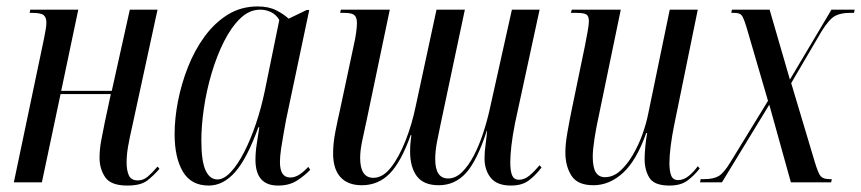

<svg xmlns="http://www.w3.org/2000/svg" viewBox="-20 -566 2673 596"><path d="M375 10Q324 10 306.5 -16Q289 -42 289 -76Q289 -102 294 -129Q299 -156 305 -185L324 -274H168L110 0H23L117 -448Q120 -464 122 -475.5Q124 -487 124 -496Q124 -512 115.5 -519Q107 -526 80 -526H72L74 -536H223L170 -284H327L383 -536H469L392 -181Q382 -137 377.5 -111Q373 -85 373 -62Q373 -37 380 -21.5Q387 -6 408 -6Q425 -6 439 -18Q453 -30 469 -49L475 -42Q457 -21 437 -5.5Q417 10 375 10Z M628 10Q573 10 547.5 -33.5Q522 -77 522 -150Q522 -198 532.5 -252Q543 -306 563.5 -358Q584 -410 615 -452.5Q646 -495 687 -520.5Q728 -546 780 -546Q814 -546 837.5 -534Q861 -522 876 -508L932 -535H940L868 -194Q865 -177 860.5 -152.5Q856 -128 852.5 -104Q849 -80 849 -63Q849 -15 881 -15Q895 -15 908.5 -23.5Q922 -32 937 -48L943 -39Q926 -21 902 -5.5Q878 10 843 10Q773 10 773 -70Q773 -94 777 -119Q781 -144 785 -171H782Q747 -74 710 -32Q673 10 628 10ZM655 -9Q675 -9 696.5 -32Q718 -55 738 -94Q758 -133 774.5 -182Q791 -231 802 -284L847 -504Q837 -521 821 -528.5Q805 -536 788 -536Q754 -536 726 -509Q698 -482 675.5 -437.5Q653 -393 637 -339Q621 -285 613 -230.5Q605 -176 605 -130Q605 -66 618 -37.5Q631 -9 655 -9Z M1566 10Q1523 10 1503.5 -14Q1484 -38 1484 -75Q1484 -94 1487.5 -119Q1491 -144 1492 -160H1491Q1461 -67 1426.5 -29Q1392 9 1342 9Q1295 9 1274 -19Q1253 -47 1253 -96Q1253 -110 1254.5 -125.5Q1256 -141 1257 -146L1255 -147Q1225 -63 1189.5 -27Q1154 9 1103 9Q1060 9 1037 -16Q1014 -41 1014 -90Q1014 -121 1021 -157Q1028 -193 1035 -223L1077 -420Q1083 -446 1085.5 -464.5Q1088 -483 1088 -494Q1088 -512 1080 -519Q1072 -526 1050 -526H1036L1038 -536H1190L1119 -197Q1111 -160 1104.5 -129.5Q1098 -99 1098 -76Q1098 -14 1139 -14Q1168 -14 1193 -45.5Q1218 -77 1238.5 -128.5Q1259 -180 1271 -239L1335 -536H1423L1348 -182Q1342 -154 1336.5 -125.5Q1331 -97 1331 -72Q1331 -12 1371 -12Q1394 -12 1414 -31.5Q1434 -51 1450.5 -82.5Q1467 -114 1479.5 -152Q1492 -190 1500 -226L1569 -536H1655L1579 -185Q1571 -145 1567.5 -114Q1564 -83 1564 -63Q1564 -34 1570 -21Q1576 -8 1591 -8Q1608 -8 1623.5 -21Q1639 -34 1655 -53L1661 -46Q1642 -21 1621 -5.5Q1600 10 1566 10Z M2058 10Q2011 10 1996 -14Q1981 -38 1981 -72Q1981 -86 1983 -109.5Q1985 -133 1989 -153H1986Q1956 -68 1914 -29.5Q1872 9 1822 9Q1773 9 1754 -20.5Q1735 -50 1735 -93Q1735 -119 1741.5 -156Q1748 -193 1754 -222L1796 -425Q1801 -450 1804.5 -470.5Q1808 -491 1808 -500Q1808 -515 1801 -520.5Q1794 -526 1769 -526H1752L1755 -536H1907L1838 -203Q1831 -172 1825.5 -136.5Q1820 -101 1820 -80Q1820 -46 1829.5 -31Q1839 -16 1858 -16Q1883 -16 1904.5 -35Q1926 -54 1944 -84.5Q1962 -115 1974 -148.5Q1986 -182 1992 -212L2059 -536H2146L2072 -174Q2066 -144 2062 -113.5Q2058 -83 2058 -60Q2058 -35 2063.5 -21Q2069 -7 2085 -7Q2102 -7 2117.5 -19.5Q2133 -32 2146 -50L2152 -43Q2135 -21 2114 -5.5Q2093 10 2058 10Z M2153 0 2155 -10H2166Q2195 -10 2211 -19.5Q2227 -29 2247 -62L2364 -253L2298 -479Q2289 -509 2283 -517.5Q2277 -526 2260 -526H2250L2252 -536H2369L2432 -319L2561 -536H2633L2631 -526H2617Q2591 -526 2573 -517Q2555 -508 2531 -470L2436 -308L2509 -64Q2520 -27 2528 -18.5Q2536 -10 2555 -10H2562L2560 0H2435L2368 -241L2221 0Z"/></svg>

Font: Noto Serif Display ExtraCondensed
Style: Italic
Weight: 400
Width: 2
Italic angle: -12°
Designer: Monotype Design Team
Foundry: Monotype Imaging Inc.
Version: Version 2.009